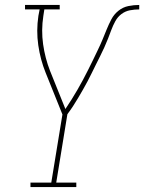

<svg xmlns="http://www.w3.org/2000/svg" viewBox="-20 -755 582 775"><path d="M103 0V-18H187L232 -293L164 -462Q143 -514 134.5 -572.5Q126 -631 135 -691L140 -717H81V-735H221V-717H159L155 -691Q146 -633 154 -576.5Q162 -520 182 -469L244 -315Q257 -334 269 -353.5Q281 -373 292.5 -392.5Q304 -412 314.5 -432Q325 -452 335.5 -472.5Q346 -493 355.5 -513Q365 -533 375 -553.5Q385 -574 393.5 -594.5Q402 -615 410.5 -636Q419 -657 429.5 -677Q440 -697 458 -711.5Q476 -726 498 -730.5Q520 -735 542 -735V-717Q523 -717 504.5 -713.5Q486 -710 470.5 -698.5Q455 -687 445.5 -669.5Q436 -652 429.5 -634.5Q423 -617 416 -599Q409 -581 401 -563.5Q393 -546 384.5 -529Q376 -512 367.5 -495Q359 -478 350.5 -460.5Q342 -443 333 -426Q324 -409 314.5 -392.5Q305 -376 295 -359Q285 -342 274.5 -326Q264 -310 252 -294L207 -18H288V0Z"/></svg>

Font: Iosevka Curly Slab ThObl
Style: Regular
Weight: 100
Italic angle: -9°
Monospace: yes
Designer: Belleve Invis
Foundry: Belleve Invis
Version: Version 11.0.0; ttfautohint (v1.8.3)